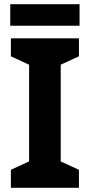

<svg xmlns="http://www.w3.org/2000/svg" viewBox="-20 -897 429 917"><path d="M357 0H32V-86L119 -126V-588L32 -628V-714H357V-628L270 -588V-126L357 -86ZM360 -877V-774H29V-877Z"/></svg>

Font: Noto Sans Thaana
Style: Regular
Weight: 400
Designer: Monotype Design Team
Foundry: Monotype Imaging Inc.
Version: Version 2.001